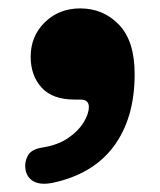

<svg xmlns="http://www.w3.org/2000/svg" viewBox="-20 -226 380 457"><path d="M158 11Q104.5 11 78.8 -17.8Q53 -46.5 53 -91Q53 -140 86.8 -173Q120.5 -206 171 -206Q226 -206 263.2 -167.2Q300.5 -128.5 300.5 -49.5Q300.5 3.5 287.8 46.8Q275 90 250.2 123Q225.5 156 189.2 177.5Q153 199 106 209Q77 215 60.2 205.8Q43.5 196.5 40.5 176.5Q38 159 46.5 144Q55 129 81.5 125Q117 119.5 141.5 103Q166 86.5 178.8 65.8Q191.5 45 191.5 28.5Q191.5 20.5 187 15.8Q182.5 11 171 11Z"/></svg>

Font: Fraunces SuperSoft
Style: Regular
Weight: 900
Version: Version 1.000;[b76b70a41]